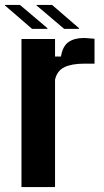

<svg xmlns="http://www.w3.org/2000/svg" viewBox="-44 -758 423 778"><path d="M43 0V-600H179V-529H203Q210 -571 233.5 -587.5Q257 -604 295 -604Q307 -604 319 -602.5Q331 -601 339 -601V-500H296Q246 -500 216.5 -485.5Q187 -471 179 -435V0ZM86 -641 -24 -736V-738H37L148 -644V-641ZM104 -736V-738H167L276 -644V-641H216Z"/></svg>

Font: Big Shoulders Text ExtraBold
Style: Regular
Weight: 800
Designer: Patric King
Foundry: XO Type Co
Version: Version 1.000; ttfautohint (v1.8.2)